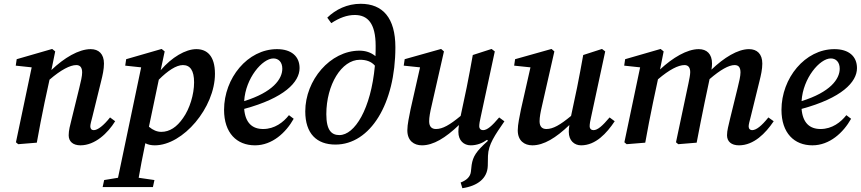

<svg xmlns="http://www.w3.org/2000/svg" viewBox="-20 -752 4537 1012"><path d="M174 0C187 -72 200 -141 215 -212L241 -332C301 -384 350 -409 382 -409C401 -409 413 -398 413 -370C413 -351 406 -321 398 -289L358 -126C349 -90 342 -65 342 -39C342 -6 365 14 404 14C481 14 548 -50 587 -113L560 -133C526 -90 495 -66 474 -66C463 -66 456 -73 456 -86C456 -96 461 -114 467 -137L513 -324C521 -356 528 -387 528 -417C528 -468 500 -493 458 -493C395 -493 318 -447 251 -383L271 -481L255 -494L68 -440L63 -406L147 -397L64 -2L76 8Z M521 234H786L794 197L711 185C720 134 730 79 746 3C761 11 778 14 796 14C945 14 1113 -185 1113 -363C1113 -460 1069 -493 1015 -493C958 -493 885 -450 827 -382L848 -481L832 -494L645 -440L640 -406L724 -397L602 185L529 197ZM944 -409C982 -409 1003 -381 1003 -318C1003 -254 980 -179 945 -130C912 -82 874 -57 830 -57C808 -57 786 -66 765 -84L817 -332C864 -379 909 -409 944 -409Z M1421 -444C1448 -444 1468 -425 1468 -390C1468 -335 1418 -266 1267 -219C1274 -340 1363 -444 1421 -444ZM1324 14C1415 14 1487 -53 1528 -126L1503 -145C1474 -108 1428 -72 1367 -72C1310 -72 1273 -104 1267 -178C1478 -235 1559 -319 1559 -393C1559 -455 1516 -493 1440 -493C1285 -493 1161 -340 1161 -173C1161 -51 1228 14 1324 14Z M1700 -150C1700 -305 1780 -437 1877 -437C1910 -437 1937 -428 1956 -406C1935 -176 1849 -40 1769 -40C1729 -40 1700 -63 1700 -150ZM1748 10C1932 10 2064 -206 2064 -503C2064 -657 1998 -732 1881 -732C1810 -732 1749 -702 1705 -659L1726 -630C1769 -658 1809 -673 1850 -673C1918 -673 1960 -629 1960 -510C1960 -492 1960 -474 1959 -456C1935 -476 1906 -485 1875 -485C1720 -485 1589 -329 1589 -165C1589 -48 1649 10 1748 10Z M2461 14C2493 14 2522 3 2547 -15L2552 -10C2489 46 2473 73 2466 117L2462 153C2459 180 2439 198 2408 210L2417 240C2498 228 2549 188 2551 122L2552 69C2554 9 2589 -40 2639 -113H2638L2611 -133C2573 -88 2548 -66 2526 -66C2515 -66 2506 -73 2506 -87C2506 -98 2509 -116 2514 -137L2588 -481L2571 -494L2472 -462C2462 -405 2451 -348 2440 -292L2408 -141C2350 -93 2313 -72 2278 -72C2256 -72 2242 -84 2242 -113C2242 -134 2247 -161 2255 -195L2320 -481L2305 -494L2113 -440L2108 -406L2194 -397L2144 -176C2137 -139 2127 -97 2127 -65C2127 -10 2162 14 2204 14C2264 14 2328 -25 2399 -93C2397 -79 2396 -68 2396 -57C2396 -11 2425 14 2461 14Z M3043 14C3120 14 3178 -50 3220 -113L3193 -133C3155 -88 3130 -66 3108 -66C3097 -66 3088 -73 3088 -87C3088 -98 3091 -116 3096 -137L3170 -481L3153 -494L3054 -462C3044 -405 3033 -348 3022 -292L2990 -141C2932 -93 2895 -72 2860 -72C2838 -72 2824 -84 2824 -113C2824 -134 2829 -161 2837 -195L2902 -481L2887 -494L2695 -440L2690 -406L2776 -397L2726 -176C2719 -139 2709 -97 2709 -65C2709 -10 2744 14 2786 14C2846 14 2910 -25 2981 -93C2979 -79 2978 -68 2978 -57C2978 -11 3007 14 3043 14Z M3381 0C3394 -72 3407 -141 3422 -212L3448 -334C3508 -385 3555 -409 3588 -409C3606 -409 3618 -398 3618 -372C3618 -356 3613 -335 3609 -314L3543 -2L3555 8L3652 0C3666 -72 3679 -141 3694 -212L3720 -335C3777 -384 3821 -409 3852 -409C3872 -409 3883 -398 3883 -370C3883 -351 3876 -321 3868 -289L3828 -126C3820 -90 3812 -65 3812 -39C3812 -6 3835 14 3875 14C3953 14 4015 -49 4058 -113L4030 -133C3994 -88 3966 -66 3944 -66C3934 -66 3926 -73 3926 -86C3926 -96 3931 -114 3937 -137L3983 -324C3991 -356 3998 -387 3998 -417C3998 -468 3970 -493 3928 -493C3868 -493 3796 -448 3730 -385C3732 -396 3733 -407 3733 -417C3733 -468 3705 -493 3663 -493C3601 -493 3526 -448 3459 -386L3478 -481L3462 -494L3275 -440L3270 -406L3354 -397L3271 -2L3283 8Z M4359 -444C4386 -444 4406 -425 4406 -390C4406 -335 4356 -266 4205 -219C4212 -340 4301 -444 4359 -444ZM4262 14C4353 14 4425 -53 4466 -126L4441 -145C4412 -108 4366 -72 4305 -72C4248 -72 4211 -104 4205 -178C4416 -235 4497 -319 4497 -393C4497 -455 4454 -493 4378 -493C4223 -493 4099 -340 4099 -173C4099 -51 4166 14 4262 14Z"/></svg>

Font: Source Serif Pro Semibold
Style: Italic
Weight: 600
Italic angle: -12°
Designer: Frank Grießhammer
Foundry: Adobe Systems Incorporated
Version: Version 3.001;hotconv 1.0.111;makeotfexe 2.5.65597